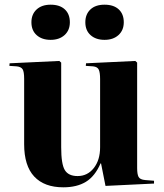

<svg xmlns="http://www.w3.org/2000/svg" viewBox="-20 -785 699 819"><path d="M250 14Q169 14 126 -32Q83 -78 83 -170V-449Q83 -479 76.5 -489.5Q70 -500 51 -502L20 -504L21 -515L233 -525L241 -518V-157Q241 -85 256.5 -59.5Q272 -34 311 -34Q353 -34 380 -68Q407 -102 407 -157V-448Q407 -475 401.5 -487.5Q396 -500 377 -502L346 -504L347 -515L557 -525L565 -518V-68Q565 -42 571 -30.5Q577 -19 599 -17L637 -14V-2L430 8L411 -88H409Q385 -33 346.5 -9.5Q308 14 250 14ZM426 -615Q389 -615 366.5 -635Q344 -655 344 -690Q344 -724 365.5 -744.5Q387 -765 426 -765Q465 -765 486.5 -745Q508 -725 508 -690Q508 -656 485.5 -635.5Q463 -615 426 -615ZM196 -615Q159 -615 136.5 -635Q114 -655 114 -690Q114 -724 136 -744.5Q158 -765 196 -765Q235 -765 256.5 -745Q278 -725 278 -690Q278 -656 255.5 -635.5Q233 -615 196 -615Z"/></svg>

Font: Literata 72pt
Style: Bold
Weight: 700
Designer: Latin by Veronika Burian and Jose Scaglione. Greek by Irene Vlachou. Cyrillic by Vera Evstafieva.
Foundry: TypeTogether
Version: Version 3.002